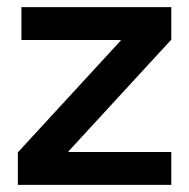

<svg xmlns="http://www.w3.org/2000/svg" viewBox="-20 -518 530 538"><path d="M30 -91 318 -404V-406H40V-498H460V-407L172 -94V-92H460V0H30Z"/></svg>

Font: Chakra Petch SemiBold
Style: Regular
Weight: 600
Designer: Katatrad Aksorn Co.,Ltd.
Foundry: Cadson Demak Co.,Ltd.
Version: Version 1.000; ttfautohint (v1.6)